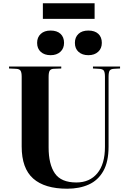

<svg xmlns="http://www.w3.org/2000/svg" viewBox="-20 -1135 786 1169"><path d="M389 14Q252 14 182 -48Q112 -110 112 -243V-668Q112 -693 105.5 -704Q99 -715 78 -716L35 -718V-730H353V-718L306 -716Q289 -715 282.5 -704.5Q276 -694 276 -666V-237Q276 -135 314 -79.5Q352 -24 445 -24Q526 -24 572.5 -80Q619 -136 619 -241V-668Q619 -695 612 -705Q605 -715 583 -716L546 -718V-730H711V-718L674 -716Q654 -715 647.5 -705Q641 -695 641 -666V-242Q641 -150 609 -93.5Q577 -37 520.5 -11.5Q464 14 389 14ZM518 -799Q481 -799 458.5 -819Q436 -839 436 -874Q436 -908 457.5 -928.5Q479 -949 518 -949Q557 -949 578.5 -929Q600 -909 600 -874Q600 -840 577.5 -819.5Q555 -799 518 -799ZM288 -799Q251 -799 228.5 -819Q206 -839 206 -874Q206 -908 228 -928.5Q250 -949 288 -949Q327 -949 348.5 -929Q370 -909 370 -874Q370 -840 347.5 -819.5Q325 -799 288 -799ZM241 -1020V-1115H556V-1020Z"/></svg>

Font: Literata 72pt
Style: Bold
Weight: 700
Designer: Latin by Veronika Burian and Jose Scaglione. Greek by Irene Vlachou. Cyrillic by Vera Evstafieva.
Foundry: TypeTogether
Version: Version 3.002